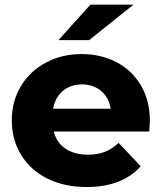

<svg xmlns="http://www.w3.org/2000/svg" viewBox="-20 -775 677 804"><path d="M29.4 -270.4Q29.4 -350.7 67.5 -414.1Q105.6 -477.4 172.3 -513Q239 -548.6 322.1 -548.6Q402.4 -548.6 467.4 -514.9Q532.3 -481.2 569.9 -417.7Q607.6 -354.1 607.6 -268.7Q607.1 -258.3 605 -224.1H172V-319.8H512.6L445.8 -292.1Q445.8 -330.2 430.8 -359.7Q415.8 -389.1 387.4 -405.4Q359.1 -421.7 323.2 -421.7Q286.8 -421.7 258.7 -405.4Q230.7 -389.1 215.4 -359.4Q200.2 -329.8 200.2 -290.8V-263.9Q200.2 -222.2 218.2 -191.2Q236.2 -160.2 269.3 -143.7Q302.4 -127.2 347.4 -127.2Q387.9 -127.2 418.2 -138.9Q448.4 -150.6 477 -176.6L569.2 -78.9Q531 -35.8 474.2 -13.8Q417.4 8.2 342.2 8.2Q249 8.2 178 -27.4Q107 -63 68.2 -126.7Q29.4 -190.3 29.4 -270.4ZM358.4 -755.4H538.8L353.3 -607H224.7Z"/></svg>

Font: iiserrat Thin
Style: Regular
Weight: 100
Designer: Akira Ohta
Foundry: Akira Ohta
Version: Version 1.200;Glyphs 3.3.1 (3343)